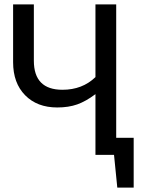

<svg xmlns="http://www.w3.org/2000/svg" viewBox="-20 -709 652 879"><path d="M592 -78V150H517L502 0H417V-278Q373 -245 333.5 -231Q294 -217 242 -217Q150 -217 95 -273Q40 -329 40 -424V-689H135V-431Q135 -298 266 -298Q357 -298 417 -356V-689H512V-78Z"/></svg>

Font: Fira Sans
Style: Regular
Weight: 400
Designer: bBox Type GmbH & Carrois Corporate GbR & Edenspiekermann AG
Foundry: bBox Type GmbH & Carrois Corporate GbR & Edenspiekermann AG
Version: Version 4.301